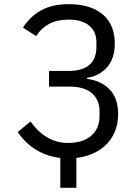

<svg xmlns="http://www.w3.org/2000/svg" viewBox="-20 -750 640 920"><path d="M65 -117 126 -168Q200 -65 306 -65Q376 -65 416.5 -99.2Q457 -133.5 457 -195V-216Q457 -271 420.8 -303Q384.5 -335 313 -335H215V-410H307Q442 -410 442 -526V-548Q442 -598 407.8 -627Q373.5 -656 309 -656Q253.5 -656 215.8 -635.8Q178 -615.5 153 -577L90 -618Q127 -674 179.8 -702Q232.5 -730 309 -730Q381 -730 430.8 -707Q480.5 -684 505.2 -641.8Q530 -599.5 530 -542Q530 -470 493.5 -428.2Q457 -386.5 397 -377V-372Q465 -363.5 505.5 -321.2Q546 -279 546 -204Q546 -146.5 522 -101.8Q498 -57 453 -29Q408 -1 346 7V150H269V7Q139 -9.5 65 -117Z"/></svg>

Font: JuliaMono Light
Style: Regular
Weight: 300
Monospace: yes
Designer: cormullion
Foundry: corm
Version: Version 0.054; ttfautohint (v1.8.4)